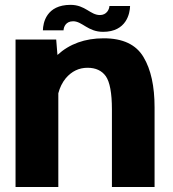

<svg xmlns="http://www.w3.org/2000/svg" viewBox="-20 -752 697 772"><path d="M42.5 0H214.5V-377C220.5 -400 230.5 -420.5 244.5 -437.5C268.5 -465.5 297.5 -479.5 332 -479.5C365 -479.5 389.5 -468 405.5 -445.5C421.5 -422.5 430 -378 430 -312.5V0H601.5V-320.5C601.5 -405 587 -472.5 557 -522.5C527 -573 474 -598 397 -598C321.5 -598 259.5 -575.5 211 -531L206 -593H42.5ZM394.5 -624C488.5 -624 502.5 -698.5 503 -728H420C419.5 -714 408.5 -691.5 382 -691.5C342.5 -691.5 323.5 -732.5 263.5 -732.5C166.5 -732.5 153 -660 152.5 -630H235.5C236 -643.5 244.5 -666.5 274 -666.5C311 -666.5 333 -624 394.5 -624Z"/></svg>

Font: Anybody
Style: Bold
Weight: 700
Designer: Tyler Finck
Foundry: Etcetera Type Company
Version: Version 1.110